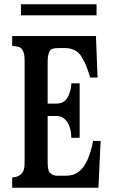

<svg xmlns="http://www.w3.org/2000/svg" viewBox="-20 -879 540 899"><path d="M78.1 -858.9H432.1V-807.1H78.1ZM37.1 -710H429.2L437 -516.1H401.9Q397 -534.7 387.2 -561Q377.4 -587.4 363.8 -609.9Q350.1 -634.3 329.3 -644Q308.6 -653.8 287.1 -653.8H250Q234.9 -653.8 226.3 -650.6Q217.8 -647.5 213.9 -642.1Q203.1 -624.5 203.1 -588.9V-394H244.1Q262.2 -394 274.4 -400.9Q286.6 -407.7 293.9 -418.9Q301.8 -430.2 307.6 -449Q313.5 -467.8 314 -488.8H353V-233.9H314Q313.5 -258.8 307.9 -278.3Q302.2 -297.9 293.9 -309.1Q286.1 -320.3 274.2 -328.1Q262.2 -335.9 244.1 -335.9H203.1V-123Q203.1 -105 205.1 -91.3Q207 -77.6 212.9 -70.8Q226.6 -56.2 247.1 -56.2H287.1Q320.8 -56.2 342.3 -70.3Q363.8 -84.5 378.9 -109.9Q391.6 -131.8 400.6 -158.9Q409.7 -186 416 -219.2H451.2L440.9 0H37.1V-47.9Q54.2 -49.3 65.4 -54.7Q76.7 -60.1 83 -67.9Q89.8 -76.2 92.5 -88.1Q95.2 -100.1 95.2 -121.1V-594.2Q95.2 -612.8 93 -624.3Q90.8 -635.7 85 -645Q78.6 -655.8 68.6 -658.9Q58.6 -662.1 37.1 -664.1Z"/></svg>

Font: BIZ UDMincho
Style: Bold
Weight: 700
Monospace: yes
Designer: TypeBank Co., Ltd.
Foundry: Morisawa Inc.
Version: Version 1.06